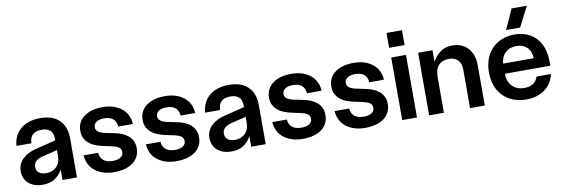

<svg xmlns="http://www.w3.org/2000/svg" viewBox="-53 -1108 4422 1511"><g transform="rotate(-10 2157.5 -353.0)"><path d="M192 10Q154 10 125.5 -0.5Q97 -11 77.5 -29Q58 -47 48 -71.5Q38 -96 38 -124Q38 -156 50 -181Q62 -206 82 -224.5Q102 -243 128 -256Q154 -269 183 -276L348 -317V-326Q348 -377 323.5 -397.5Q299 -418 256 -418Q162 -418 159 -327H40Q43 -372 61 -406.5Q79 -441 108 -464Q137 -487 176 -498.5Q215 -510 261 -510Q361 -510 413.5 -457.5Q466 -405 466 -312V0H350V-83Q325 -38 287 -14Q249 10 192 10ZM156 -139Q156 -107 177.5 -91Q199 -75 234 -75Q285 -75 316.5 -106.5Q348 -138 348 -193V-239L229 -210Q156 -192 156 -139Z M703 -210Q673 -217 646 -228Q619 -239 599 -256.5Q579 -274 567 -298Q555 -322 555 -355Q555 -427 610.5 -468.5Q666 -510 759 -510Q814 -510 853.5 -495Q893 -480 919 -456Q945 -432 958 -401Q971 -370 972 -338H855Q854 -375 829.5 -398Q805 -421 757 -421Q718 -421 695 -406Q672 -391 672 -365Q672 -342 689 -329Q706 -316 733 -309L820 -291Q850 -285 877.5 -273.5Q905 -262 925 -245Q945 -228 957 -203Q969 -178 969 -145Q969 -109 954.5 -80Q940 -51 913 -31Q886 -11 848 -0.5Q810 10 764 10Q709 10 668.5 -5Q628 -20 601.5 -44Q575 -68 562 -99Q549 -130 547 -162H664Q665 -125 691 -102Q717 -79 766 -79Q806 -79 829 -94Q852 -109 852 -136Q852 -159 835.5 -171.5Q819 -184 790 -191Z M1201 -210Q1171 -217 1144 -228Q1117 -239 1097 -256.5Q1077 -274 1065 -298Q1053 -322 1053 -355Q1053 -427 1108.5 -468.5Q1164 -510 1257 -510Q1312 -510 1351.5 -495Q1391 -480 1417 -456Q1443 -432 1456 -401Q1469 -370 1470 -338H1353Q1352 -375 1327.5 -398Q1303 -421 1255 -421Q1216 -421 1193 -406Q1170 -391 1170 -365Q1170 -342 1187 -329Q1204 -316 1231 -309L1318 -291Q1348 -285 1375.5 -273.5Q1403 -262 1423 -245Q1443 -228 1455 -203Q1467 -178 1467 -145Q1467 -109 1452.5 -80Q1438 -51 1411 -31Q1384 -11 1346 -0.5Q1308 10 1262 10Q1207 10 1166.5 -5Q1126 -20 1099.5 -44Q1073 -68 1060 -99Q1047 -130 1045 -162H1162Q1163 -125 1189 -102Q1215 -79 1264 -79Q1304 -79 1327 -94Q1350 -109 1350 -136Q1350 -159 1333.5 -171.5Q1317 -184 1288 -191Z M1700 10Q1662 10 1633.5 -0.5Q1605 -11 1585.5 -29Q1566 -47 1556 -71.5Q1546 -96 1546 -124Q1546 -156 1558 -181Q1570 -206 1590 -224.5Q1610 -243 1636 -256Q1662 -269 1691 -276L1856 -317V-326Q1856 -377 1831.5 -397.5Q1807 -418 1764 -418Q1670 -418 1667 -327H1548Q1551 -372 1569 -406.5Q1587 -441 1616 -464Q1645 -487 1684 -498.5Q1723 -510 1769 -510Q1869 -510 1921.5 -457.5Q1974 -405 1974 -312V0H1858V-83Q1833 -38 1795 -14Q1757 10 1700 10ZM1664 -139Q1664 -107 1685.5 -91Q1707 -75 1742 -75Q1793 -75 1824.5 -106.5Q1856 -138 1856 -193V-239L1737 -210Q1664 -192 1664 -139Z M2211 -210Q2181 -217 2154 -228Q2127 -239 2107 -256.5Q2087 -274 2075 -298Q2063 -322 2063 -355Q2063 -427 2118.5 -468.5Q2174 -510 2267 -510Q2322 -510 2361.5 -495Q2401 -480 2427 -456Q2453 -432 2466 -401Q2479 -370 2480 -338H2363Q2362 -375 2337.5 -398Q2313 -421 2265 -421Q2226 -421 2203 -406Q2180 -391 2180 -365Q2180 -342 2197 -329Q2214 -316 2241 -309L2328 -291Q2358 -285 2385.5 -273.5Q2413 -262 2433 -245Q2453 -228 2465 -203Q2477 -178 2477 -145Q2477 -109 2462.5 -80Q2448 -51 2421 -31Q2394 -11 2356 -0.5Q2318 10 2272 10Q2217 10 2176.5 -5Q2136 -20 2109.5 -44Q2083 -68 2070 -99Q2057 -130 2055 -162H2172Q2173 -125 2199 -102Q2225 -79 2274 -79Q2314 -79 2337 -94Q2360 -109 2360 -136Q2360 -159 2343.5 -171.5Q2327 -184 2298 -191Z M2709 -210Q2679 -217 2652 -228Q2625 -239 2605 -256.5Q2585 -274 2573 -298Q2561 -322 2561 -355Q2561 -427 2616.5 -468.5Q2672 -510 2765 -510Q2820 -510 2859.5 -495Q2899 -480 2925 -456Q2951 -432 2964 -401Q2977 -370 2978 -338H2861Q2860 -375 2835.5 -398Q2811 -421 2763 -421Q2724 -421 2701 -406Q2678 -391 2678 -365Q2678 -342 2695 -329Q2712 -316 2739 -309L2826 -291Q2856 -285 2883.5 -273.5Q2911 -262 2931 -245Q2951 -228 2963 -203Q2975 -178 2975 -145Q2975 -109 2960.5 -80Q2946 -51 2919 -31Q2892 -11 2854 -0.5Q2816 10 2770 10Q2715 10 2674.5 -5Q2634 -20 2607.5 -44Q2581 -68 2568 -99Q2555 -130 2553 -162H2670Q2671 -125 2697 -102Q2723 -79 2772 -79Q2812 -79 2835 -94Q2858 -109 2858 -136Q2858 -159 2841.5 -171.5Q2825 -184 2796 -191Z M3065 -500H3183V0H3065ZM3186 -578V-697H3062V-578Z M3280 -500H3395V-409Q3419 -451 3457 -480.5Q3495 -510 3555 -510Q3591 -510 3622 -498Q3653 -486 3676 -462Q3699 -438 3712 -402.5Q3725 -367 3725 -319V0H3607V-307Q3607 -358 3581 -384.5Q3555 -411 3508 -411Q3460 -411 3429 -381Q3398 -351 3398 -282V0H3280Z M4056 10Q4000 10 3953.5 -8Q3907 -26 3873 -59.5Q3839 -93 3820.5 -141.5Q3802 -190 3802 -250Q3802 -310 3820.5 -358.5Q3839 -407 3872 -440.5Q3905 -474 3951 -492Q3997 -510 4051 -510Q4104 -510 4147 -493Q4190 -476 4221.5 -443Q4253 -410 4270 -361.5Q4287 -313 4287 -250V-219H3924V-218Q3924 -156 3960 -119Q3996 -82 4056 -82Q4103 -82 4130 -103Q4157 -124 4165 -154H4280Q4273 -118 4254 -87.5Q4235 -57 4206.5 -35.5Q4178 -14 4140 -2Q4102 10 4056 10ZM4168 -300Q4168 -354 4135.5 -386Q4103 -418 4049 -418Q3997 -418 3963 -387Q3929 -356 3924 -300ZM4065 -716H4187L4105 -556H3993Z"/></g></svg>

Font: CyStack Display SemiBold
Style: Regular
Weight: 600
Designer: Weizhong Zhang
Foundry: 本地遙控
Version: Version 1.000;Glyphs 3.1.2 (3151)